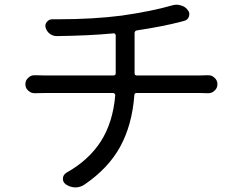

<svg xmlns="http://www.w3.org/2000/svg" viewBox="-20 -777 1040 824"><path d="M557.6 -462.9Q557.6 -453.1 567.4 -453.1H834Q848.6 -453.1 871.1 -454.1Q873 -454.1 874 -454.1Q889.6 -454.1 900.4 -443.4Q913.1 -432.6 913.1 -415.5Q913.1 -398.4 900.4 -387.7Q889.6 -377 874 -377Q873 -377 871.1 -377Q851.6 -377.9 835.9 -377.9H566.4Q556.6 -377.9 556.6 -368.2Q546.9 -241.2 496.1 -147.9Q445.3 -54.7 341.8 15.6Q324.2 27.3 303.7 27.3Q302.7 27.3 301.8 27.3Q280.3 26.4 261.7 13.7Q249 3.9 250 -11.7Q251 -27.3 265.6 -36.1Q361.3 -89.8 413.1 -170.9Q464.8 -252 474.6 -368.2Q474.6 -372.1 471.7 -375Q468.8 -377.9 464.8 -377.9H177.7Q156.2 -377.9 130.9 -377Q128.9 -377 127.9 -377Q113.3 -377 101.6 -387.7Q88.9 -398.4 88.9 -415.5Q88.9 -432.6 101.6 -443.4Q112.3 -454.1 127.9 -454.1Q128.9 -454.1 130.9 -454.1Q155.3 -453.1 175.8 -453.1H466.8Q476.6 -453.1 476.6 -462.9V-625Q476.6 -628.9 473.6 -631.8Q470.7 -634.8 466.8 -633.8Q365.2 -624 224.6 -622.1Q223.6 -622.1 223.6 -622.1Q207 -622.1 194.3 -631.8Q180.7 -641.6 175.8 -658.2Q171.9 -671.9 181.2 -683.1Q190.4 -694.3 204.1 -694.3Q216.8 -694.3 229.5 -694.3Q378.9 -694.3 502 -710Q630.9 -728.5 718.8 -753.9Q728.5 -756.8 737.8 -756.8Q747.1 -756.8 755.9 -753.9Q775.4 -749 786.1 -733.4Q795.9 -721.7 791 -706.5Q786.1 -691.4 770.5 -687.5L755.9 -683.6Q682.6 -664.1 567.4 -646.5Q557.6 -644.5 557.6 -634.8Z"/></svg>

Font: Gen Jyuu GothicX Regular
Style: Regular
Weight: 400
Designer: [Source Han Sans]
Ryoko NISHIZUKA  (kana & ideographs); Paul D. Hunt (Latin, Greek & Cyrillic); Wenlong ZHANG  (bopomofo
Version: Version 1.002.20150607